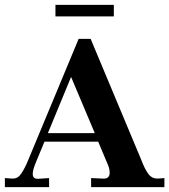

<svg xmlns="http://www.w3.org/2000/svg" viewBox="-40 -766 693 786"><path d="M-20 0V-37L9 -35H13Q33 -35 46 -54Q62 -77 76 -112L282 -607H331L539 -110Q552 -75 568 -53Q582 -35 603 -35H608L633 -37V0H333V-37L379 -35Q409 -32 409 -59Q409 -77 399 -98L362 -186H142L108 -104Q94 -71 94 -54Q94 -33 116 -34L161 -37V0ZM187 -699V-746H426V-699ZM156 -221H348L251 -451Z"/></svg>

Font: UnnaBold
Style: Bold
Weight: 700
Designer: Jorge de Buen Unna
Foundry: Omnibus-Type
Version: Version 2.008;hotconv 1.0.109;makeotfexe 2.5.65596